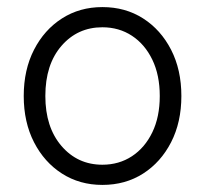

<svg xmlns="http://www.w3.org/2000/svg" viewBox="-20 -511 579 542"><path d="M269 11Q205 11 155 -21Q105 -53 76 -109.5Q47 -166 47 -240Q47 -314 76 -370.5Q105 -427 155 -459Q205 -491 269 -491Q334 -491 384 -459Q434 -427 463 -370.5Q492 -314 492 -240Q492 -166 463 -109.5Q434 -53 384 -21Q334 11 269 11ZM269 -46Q316 -46 352.5 -70Q389 -94 410 -137.5Q431 -181 431 -240Q431 -299 410 -342.5Q389 -386 352.5 -410Q316 -434 269 -434Q199 -434 153.5 -381.5Q108 -329 108 -240Q108 -152 153.5 -99Q199 -46 269 -46Z"/></svg>

Font: Shin Retro Maru Gothic Regular
Style: Regular
Weight: 400
Designer: Iose
Foundry: Typographish
Version: Version 1.002